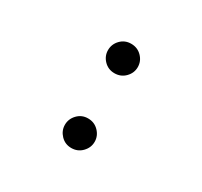

<svg xmlns="http://www.w3.org/2000/svg" viewBox="-111 -632 837 794"><g transform="rotate(30 308.0 -235.0)"><path d="M307.5 -343.5Q277.5 -343.5 257.2 -364.5Q237 -385.5 237 -413.5Q237 -442 257.2 -463Q277.5 -484 307.5 -484Q338 -484 358.5 -463Q379 -442 379 -413.5Q379 -385.5 358.5 -364.5Q338 -343.5 307.5 -343.5ZM307.5 13.5Q277.5 13.5 257.2 -7.8Q237 -29 237 -57Q237 -85 257.2 -106.2Q277.5 -127.5 307.5 -127.5Q338 -127.5 358.5 -106.2Q379 -85 379 -57Q379 -29 358.5 -7.8Q338 13.5 307.5 13.5Z"/></g></svg>

Font: Overpass Mono Medium
Style: Regular
Weight: 500
Monospace: yes
Designer: Delve Withrington, Dave Bailey
Foundry: Delve Fonts LLC
Version: Version 4.000